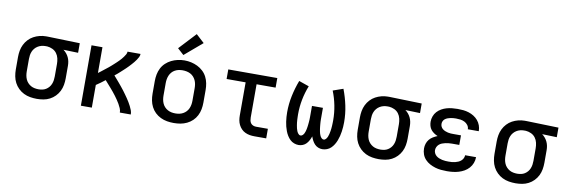

<svg xmlns="http://www.w3.org/2000/svg" viewBox="-55 -1217 4911 1659"><g transform="rotate(10 2400.0 -387.5)"><path d="M299 8Q270 8 240.5 3Q211 -2 184.5 -15Q158 -28 136.5 -49Q115 -70 101.5 -96Q88 -122 82.5 -151.5Q77 -181 77 -210V-320Q77 -348 82 -376Q87 -404 99.5 -429.5Q112 -455 131.5 -476Q151 -497 176 -510.5Q201 -524 228.5 -531Q256 -538 284 -538Q288 -538 292 -538Q296 -538 300 -538L582 -530V-446L453 -450Q468 -439 480 -424.5Q492 -410 500 -393Q508 -376 511.5 -357.5Q515 -339 515 -320V-210Q515 -181 510 -152Q505 -123 492 -97Q479 -71 458.5 -50Q438 -29 412 -15.5Q386 -2 357 3Q328 8 299 8ZM299 -76Q316 -76 333 -79.5Q350 -83 364.5 -92Q379 -101 390 -114Q401 -127 407.5 -143Q414 -159 416.5 -176Q419 -193 419 -210V-320Q419 -344 413.5 -368Q408 -392 393.5 -411.5Q379 -431 356.5 -441.5Q334 -452 310 -454H300Q298 -454 296 -454Q294 -454 291 -454Q275 -454 258.5 -449.5Q242 -445 227.5 -436Q213 -427 202 -414Q191 -401 184.5 -385.5Q178 -370 175.5 -353.5Q173 -337 173 -320V-210Q173 -193 176 -175.5Q179 -158 186 -142Q193 -126 205 -113Q217 -100 232 -91.5Q247 -83 264.5 -79.5Q282 -76 299 -76Z M685 0V-530H781V-304Q792 -312 802.5 -320Q813 -328 823.5 -336.5Q834 -345 844.5 -353Q855 -361 865.5 -369.5Q876 -378 886 -387Q896 -396 906 -405Q916 -414 925.5 -423Q935 -432 944.5 -441.5Q954 -451 962.5 -461Q971 -471 979 -482Q987 -493 994 -505Q1001 -517 1001 -530H1115Q1115 -530 1115 -530Q1115 -530 1115 -530Q1115 -530 1115 -530Q1115 -530 1115 -530Q1115 -515 1108 -501.5Q1101 -488 1092.5 -475.5Q1084 -463 1074.5 -451.5Q1065 -440 1055 -429Q1045 -418 1035 -407.5Q1025 -397 1014 -386.5Q1003 -376 992 -366Q981 -356 970 -346Q959 -336 948 -326.5Q937 -317 925 -308Q937 -294 949.5 -280Q962 -266 974 -251.5Q986 -237 997.5 -223Q1009 -209 1020.5 -194Q1032 -179 1042.5 -164Q1053 -149 1063.5 -134Q1074 -119 1083.5 -103Q1093 -87 1101.5 -70.5Q1110 -54 1116.5 -36.5Q1123 -19 1123 0H1027Q1027 -19 1019 -37.5Q1011 -56 1001.5 -72.5Q992 -89 981 -105Q970 -121 958.5 -136.5Q947 -152 934.5 -167Q922 -182 909.5 -196.5Q897 -211 884 -225.5Q871 -240 858 -255Q839 -240 820 -226Q801 -212 781 -199V0Z M1500 8Q1470 8 1441 3Q1412 -2 1385 -15Q1358 -28 1336.5 -48.5Q1315 -69 1301.5 -95.5Q1288 -122 1282.5 -151Q1277 -180 1277 -210V-320Q1277 -350 1282.5 -379Q1288 -408 1301.5 -434.5Q1315 -461 1337 -481.5Q1359 -502 1385.5 -515Q1412 -528 1441 -534.5Q1470 -541 1500 -541Q1530 -541 1559 -534.5Q1588 -528 1614.5 -515Q1641 -502 1663 -481.5Q1685 -461 1698.5 -434.5Q1712 -408 1717.5 -379Q1723 -350 1723 -320V-210Q1723 -180 1717.5 -151Q1712 -122 1698.5 -95.5Q1685 -69 1663.5 -48.5Q1642 -28 1615 -15Q1588 -2 1559 3Q1530 8 1500 8ZM1500 -76Q1518 -76 1535 -79.5Q1552 -83 1567.5 -91.5Q1583 -100 1595 -113Q1607 -126 1614 -142Q1621 -158 1624 -175Q1627 -192 1627 -210V-320Q1627 -338 1624 -355.5Q1621 -373 1613.5 -389Q1606 -405 1594 -418Q1582 -431 1566.5 -439Q1551 -447 1533.5 -450.5Q1516 -454 1498 -454Q1481 -454 1464 -450.5Q1447 -447 1431.5 -438.5Q1416 -430 1404.5 -417Q1393 -404 1386 -388Q1379 -372 1376 -354.5Q1373 -337 1373 -320V-210Q1373 -192 1376 -175Q1379 -158 1386 -142Q1393 -126 1405 -113Q1417 -100 1432.5 -91.5Q1448 -83 1465 -79.5Q1482 -76 1500 -76ZM1481 -585 1426 -635 1564 -783 1636 -717Z M2207 0Q2186 0 2165.5 -3.5Q2145 -7 2126 -16Q2107 -25 2092.5 -40Q2078 -55 2068.5 -74Q2059 -93 2055.5 -113.5Q2052 -134 2052 -155V-446H1885V-530H2315V-446H2148V-155Q2148 -142 2150.5 -128.5Q2153 -115 2161 -104.5Q2169 -94 2181.5 -89Q2194 -84 2207 -84H2311V0Z M2804 8Q2785 8 2767 0.5Q2749 -7 2736.5 -20.5Q2724 -34 2715 -51Q2706 -68 2700 -86Q2694 -68 2685 -51Q2676 -34 2663.5 -20.5Q2651 -7 2633 0.5Q2615 8 2596 8Q2576 8 2556 0.5Q2536 -7 2521 -21.5Q2506 -36 2495 -54Q2484 -72 2476.5 -91.5Q2469 -111 2464 -131Q2459 -151 2456 -171.5Q2453 -192 2451.5 -213Q2450 -234 2450 -255Q2450 -327 2465 -398.5Q2480 -470 2506 -538L2595 -507Q2571 -447 2558.5 -383Q2546 -319 2546 -254Q2546 -242 2546.5 -229.5Q2547 -217 2547.5 -204.5Q2548 -192 2549.5 -180Q2551 -168 2553 -156Q2555 -144 2558 -131.5Q2561 -119 2565.5 -108Q2570 -97 2578.5 -86.5Q2587 -76 2599 -76Q2609 -76 2617 -84Q2625 -92 2629.5 -101Q2634 -110 2637 -120Q2640 -130 2642 -140.5Q2644 -151 2645.5 -161Q2647 -171 2648 -181.5Q2649 -192 2650 -202.5Q2651 -213 2651.5 -223.5Q2652 -234 2652 -244.5Q2652 -255 2652 -265V-345H2748V-265Q2748 -255 2748 -244.5Q2748 -234 2748.5 -223.5Q2749 -213 2750 -202.5Q2751 -192 2752 -181.5Q2753 -171 2754.5 -161Q2756 -151 2758 -140.5Q2760 -130 2763 -120Q2766 -110 2770.5 -101Q2775 -92 2783 -84Q2791 -76 2801 -76Q2813 -76 2821.5 -86.5Q2830 -97 2834.5 -108Q2839 -119 2842 -131.5Q2845 -144 2847 -156Q2849 -168 2850.5 -180Q2852 -192 2852.5 -204.5Q2853 -217 2853.5 -229.5Q2854 -242 2854 -254Q2854 -319 2841.5 -383Q2829 -447 2805 -507L2894 -538Q2920 -470 2935 -398.5Q2950 -327 2950 -255Q2950 -234 2948.5 -213Q2947 -192 2944 -171.5Q2941 -151 2936 -131Q2931 -111 2923.5 -91.5Q2916 -72 2905 -54Q2894 -36 2879 -21.5Q2864 -7 2844 0.5Q2824 8 2804 8Z M3299 8Q3270 8 3240.5 3Q3211 -2 3184.5 -15Q3158 -28 3136.5 -49Q3115 -70 3101.5 -96Q3088 -122 3082.5 -151.5Q3077 -181 3077 -210V-320Q3077 -348 3082 -376Q3087 -404 3099.5 -429.5Q3112 -455 3131.5 -476Q3151 -497 3176 -510.5Q3201 -524 3228.5 -531Q3256 -538 3284 -538Q3288 -538 3292 -538Q3296 -538 3300 -538L3582 -530V-446L3453 -450Q3468 -439 3480 -424.5Q3492 -410 3500 -393Q3508 -376 3511.5 -357.5Q3515 -339 3515 -320V-210Q3515 -181 3510 -152Q3505 -123 3492 -97Q3479 -71 3458.5 -50Q3438 -29 3412 -15.5Q3386 -2 3357 3Q3328 8 3299 8ZM3299 -76Q3316 -76 3333 -79.5Q3350 -83 3364.5 -92Q3379 -101 3390 -114Q3401 -127 3407.5 -143Q3414 -159 3416.5 -176Q3419 -193 3419 -210V-320Q3419 -344 3413.5 -368Q3408 -392 3393.5 -411.5Q3379 -431 3356.5 -441.5Q3334 -452 3310 -454H3300Q3298 -454 3296 -454Q3294 -454 3291 -454Q3275 -454 3258.5 -449.5Q3242 -445 3227.5 -436Q3213 -427 3202 -414Q3191 -401 3184.5 -385.5Q3178 -370 3175.5 -353.5Q3173 -337 3173 -320V-210Q3173 -193 3176 -175.5Q3179 -158 3186 -142Q3193 -126 3205 -113Q3217 -100 3232 -91.5Q3247 -83 3264.5 -79.5Q3282 -76 3299 -76Z M3897 8Q3871 8 3845 5.5Q3819 3 3794 -4.5Q3769 -12 3746 -24.5Q3723 -37 3705 -56Q3687 -75 3678 -100Q3669 -125 3669 -152Q3669 -173 3675.5 -193.5Q3682 -214 3695.5 -230.5Q3709 -247 3727.5 -258Q3746 -269 3766 -277Q3749 -284 3733.5 -294.5Q3718 -305 3706.5 -319.5Q3695 -334 3690 -352.5Q3685 -371 3685 -389Q3685 -413 3693.5 -436.5Q3702 -460 3718.5 -478Q3735 -496 3756.5 -508Q3778 -520 3801 -526.5Q3824 -533 3848.5 -535.5Q3873 -538 3897 -538Q3922 -538 3946.5 -535.5Q3971 -533 3994.5 -525.5Q4018 -518 4039 -505Q4060 -492 4076 -473Q4092 -454 4100.5 -430.5Q4109 -407 4109 -383Q4109 -382 4109 -381.5Q4109 -381 4109 -380H4013Q4013 -380 4013 -380.5Q4013 -381 4013 -381Q4013 -400 4001 -416Q3989 -432 3971.5 -440.5Q3954 -449 3935 -451.5Q3916 -454 3897 -454Q3885 -454 3872.5 -453Q3860 -452 3848 -449.5Q3836 -447 3824 -442.5Q3812 -438 3802 -430.5Q3792 -423 3786.5 -411.5Q3781 -400 3781 -387Q3781 -374 3786.5 -362.5Q3792 -351 3802 -343Q3812 -335 3824 -330Q3836 -325 3849 -322Q3862 -319 3874.5 -318.5Q3887 -318 3900 -318H3964V-234H3900Q3885 -234 3870.5 -232.5Q3856 -231 3842 -228Q3828 -225 3814 -219.5Q3800 -214 3789 -204.5Q3778 -195 3771.5 -181.5Q3765 -168 3765 -153Q3765 -139 3771.5 -126Q3778 -113 3789 -104Q3800 -95 3813.5 -89.5Q3827 -84 3841 -81Q3855 -78 3869 -77Q3883 -76 3897 -76Q3912 -76 3926 -77Q3940 -78 3954 -81.5Q3968 -85 3981 -90.5Q3994 -96 4005 -105.5Q4016 -115 4022.5 -128Q4029 -141 4029 -155H4125Q4125 -155 4125 -154.5Q4125 -154 4125 -154Q4125 -128 4115.5 -103Q4106 -78 4088.5 -58.5Q4071 -39 4048.5 -26Q4026 -13 4001 -5.5Q3976 2 3950 5Q3924 8 3897 8Z M4499 8Q4470 8 4440.5 3Q4411 -2 4384.5 -15Q4358 -28 4336.5 -49Q4315 -70 4301.5 -96Q4288 -122 4282.5 -151.5Q4277 -181 4277 -210V-320Q4277 -348 4282 -376Q4287 -404 4299.5 -429.5Q4312 -455 4331.5 -476Q4351 -497 4376 -510.5Q4401 -524 4428.5 -531Q4456 -538 4484 -538Q4488 -538 4492 -538Q4496 -538 4500 -538L4782 -530V-446L4653 -450Q4668 -439 4680 -424.5Q4692 -410 4700 -393Q4708 -376 4711.5 -357.5Q4715 -339 4715 -320V-210Q4715 -181 4710 -152Q4705 -123 4692 -97Q4679 -71 4658.5 -50Q4638 -29 4612 -15.5Q4586 -2 4557 3Q4528 8 4499 8ZM4499 -76Q4516 -76 4533 -79.5Q4550 -83 4564.5 -92Q4579 -101 4590 -114Q4601 -127 4607.5 -143Q4614 -159 4616.5 -176Q4619 -193 4619 -210V-320Q4619 -344 4613.5 -368Q4608 -392 4593.5 -411.5Q4579 -431 4556.5 -441.5Q4534 -452 4510 -454H4500Q4498 -454 4496 -454Q4494 -454 4491 -454Q4475 -454 4458.5 -449.5Q4442 -445 4427.5 -436Q4413 -427 4402 -414Q4391 -401 4384.5 -385.5Q4378 -370 4375.5 -353.5Q4373 -337 4373 -320V-210Q4373 -193 4376 -175.5Q4379 -158 4386 -142Q4393 -126 4405 -113Q4417 -100 4432 -91.5Q4447 -83 4464.5 -79.5Q4482 -76 4499 -76Z"/></g></svg>

Font: Iosevka Curly Medium Extended
Style: Regular
Weight: 500
Width: 7
Monospace: yes
Designer: Belleve Invis
Foundry: Belleve Invis
Version: Version 11.1.0; ttfautohint (v1.8.3)